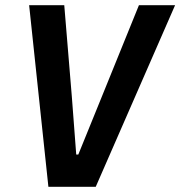

<svg xmlns="http://www.w3.org/2000/svg" viewBox="-20 -718 693 738"><path d="M348 0 653 -698H514L372 -348L281 -124H273L256 -348L227 -698H92L166 0Z"/></svg>

Font: IBM Plex Mono SmBld
Style: Italic
Weight: 600
Italic angle: -9.5°
Monospace: yes
Designer: Mike Abbink, Paul van der Laan, Pieter van Rosmalen
Foundry: Bold Monday
Version: Version 2.004